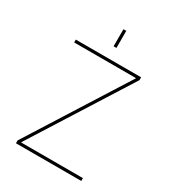

<svg xmlns="http://www.w3.org/2000/svg" viewBox="-218 -1051 1058 1171"><g transform="rotate(30 311.0 -465.0)"><path d="M301 -810V-930H321V-810ZM516 -708V-710H81V-730H541V-710L106 -22V-20H541V0H81V-20Z"/></g></svg>

Font: M PLUS 1p Thin
Style: Regular
Weight: 250
Version: Version 1.062